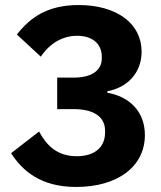

<svg xmlns="http://www.w3.org/2000/svg" viewBox="-20 -730 640 762"><path d="M207 -422V-297H272C350 -297 397 -268 397 -211V-204C397 -146 356 -110 285 -110C208 -110 166 -151 135 -208L24 -122C69 -52 142 12 282 12C447 12 555 -69 555 -194C555 -290 491 -347 406 -362V-368C480 -381 542 -436 542 -525C542 -637 443 -710 292 -710C170 -710 101 -662 47 -593L142 -505C177 -558 229 -588 286 -588C348 -588 384 -555 384 -505V-498C384 -455 350 -422 273 -422Z"/></svg>

Font: IBM Plex Mono
Style: Bold
Weight: 700
Monospace: yes
Designer: Mike Abbink, Paul van der Laan, Pieter van Rosmalen
Foundry: Bold Monday
Version: Version 2.004